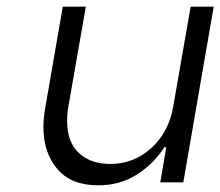

<svg xmlns="http://www.w3.org/2000/svg" viewBox="-20 -546 660 575"><path d="M529 0H460L478 -105H472Q442 -57 391 -24Q340 9 274 9Q193 9 151.5 -40Q110 -89 110 -166Q110 -190 115 -220L168 -526H237L185 -228Q181 -207 181 -184Q181 -120 216.5 -87.5Q252 -55 310 -55Q381 -55 433.5 -103Q486 -151 499 -228L551 -526H620Z"/></svg>

Font: Be Vietnam Light
Style: Italic
Weight: 300
Italic angle: -9.222°
Designer: Gabriel Lam
Foundry: TypeRant
Version: Version 3.000